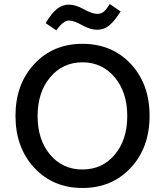

<svg xmlns="http://www.w3.org/2000/svg" viewBox="-20 -927 820 955"><path d="M390 8Q244 8 150.5 -92.5Q57 -193 57 -351Q57 -508 150.5 -608.5Q244 -709 390 -709Q537 -709 630.5 -609Q724 -509 724 -351Q724 -193 630.5 -92.5Q537 8 390 8ZM229.5 -542.5Q167 -468 167 -350Q167 -232 229 -158Q291 -84 390 -84Q489 -84 551 -158Q613 -232 613 -350Q613 -468 550.5 -542.5Q488 -617 390 -617Q292 -617 229.5 -542.5ZM207 -812Q238 -863 264.5 -883.5Q291 -904 323 -904Q355 -904 397 -881Q439 -858 464 -858Q482 -858 495 -868Q508 -878 526 -907L580 -870Q548 -820 522 -799.5Q496 -779 464 -779Q429 -779 388 -802Q347 -825 323 -825Q295 -825 260 -776Z"/></svg>

Font: LT Superior Semi-bold
Style: Regular
Weight: 600
Designer: Daniel Lyons
Foundry: LyonsType
Version: Version 1.0